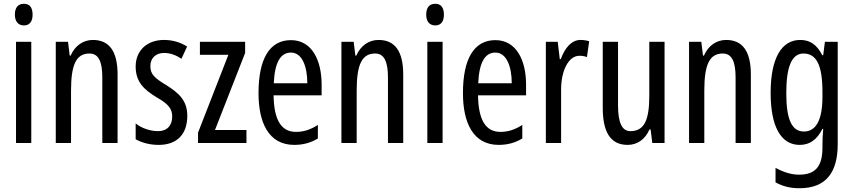

<svg xmlns="http://www.w3.org/2000/svg" viewBox="-20 -759 4530 1019"><path d="M107 -739C76 -739 59 -719 59 -681C59 -645 77 -624 107 -624C137 -624 153 -645 153 -681C153 -718 138 -739 107 -739ZM146 -537H65V0H146Z M473 -547C422 -547 378 -517 355 -464H350L341 -537H276V0H357V-279C357 -417 385 -475 455 -475C503 -475 523 -432 523 -348V0H604V-364C604 -488 559 -547 473 -547Z M974 -144C974 -226 929 -265 863 -307C800 -345 778 -365 778 -408C778 -450 806 -478 851 -478C884 -478 915 -466 943 -447L973 -512C936 -535 896 -547 850 -547C761 -547 700 -491 700 -406C700 -323 745 -283 812 -242C872 -208 894 -183 894 -141C894 -92 866 -63 819 -63C775 -63 729 -80 700 -104V-20C730 -3 772 10 822 10C918 10 974 -45 974 -144Z M1288 0V-69H1121L1281 -478V-537H1041V-468H1192L1031 -55V0Z M1524 -546C1411 -546 1352 -447 1352 -265C1352 -109 1405 10 1542 10C1588 10 1629 -1 1667 -24V-96C1627 -70 1590 -59 1551 -59C1472 -59 1434 -123 1432 -253H1687V-309C1687 -442 1634 -546 1524 -546ZM1524 -480C1584 -480 1611 -405 1611 -317H1433C1438 -428 1469 -480 1524 -480Z M1989 -547C1938 -547 1894 -517 1871 -464H1866L1857 -537H1792V0H1873V-279C1873 -417 1901 -475 1971 -475C2019 -475 2039 -432 2039 -348V0H2120V-364C2120 -488 2075 -547 1989 -547Z M2290 -739C2259 -739 2242 -719 2242 -681C2242 -645 2260 -624 2290 -624C2320 -624 2336 -645 2336 -681C2336 -718 2321 -739 2290 -739ZM2329 -537H2248V0H2329Z M2609 -546C2496 -546 2437 -447 2437 -265C2437 -109 2490 10 2627 10C2673 10 2714 -1 2752 -24V-96C2712 -70 2675 -59 2636 -59C2557 -59 2519 -123 2517 -253H2772V-309C2772 -442 2719 -546 2609 -546ZM2609 -480C2669 -480 2696 -405 2696 -317H2518C2523 -428 2554 -480 2609 -480Z M3061 -547C3014 -547 2979 -507 2956 -445H2951L2940 -537H2877V0H2958V-280C2957 -385 2998 -463 3055 -463C3070 -463 3083 -461 3095 -456L3107 -540C3091 -545 3076 -547 3061 -547Z M3507 -537H3426V-251C3426 -123 3400 -63 3326 -63C3281 -63 3260 -107 3260 -202V-537H3179V-187C3179 -67 3214 10 3311 10C3362 10 3404 -19 3427 -72H3433L3442 0H3507Z M3834 -547C3783 -547 3739 -517 3716 -464H3711L3702 -537H3637V0H3718V-279C3718 -417 3746 -475 3816 -475C3864 -475 3884 -432 3884 -348V0H3965V-364C3965 -488 3920 -547 3834 -547Z M4227 -547C4129 -547 4070 -452 4070 -266C4070 -85 4126 10 4224 10C4278 10 4316 -18 4345 -75H4349C4346 -43 4345 -13 4345 9V25C4345 129 4303 168 4221 168C4181 168 4141 156 4096 132V209C4135 230 4174 240 4223 240C4365 240 4426 155 4426 6V-537H4358L4349 -466H4344C4315 -523 4278 -547 4227 -547ZM4244 -475C4314 -475 4345 -412 4345 -270V-245C4345 -123 4311 -61 4247 -61C4183 -61 4153 -123 4153 -265C4153 -402 4181 -475 4244 -475Z"/></svg>

Font: Noto Sans Gurmukhi UI ExtraCondensed
Style: Regular
Weight: 400
Width: 2
Designer: Jelle Bosma - Monotype Design Team
Foundry: Monotype Imaging Inc.
Version: Version 2.004